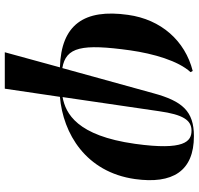

<svg xmlns="http://www.w3.org/2000/svg" viewBox="-34 -555 829 801"><g transform="rotate(90 380.5 -154.5)"><path d="M198 240H350L384 10C537 -3 698 -98 727 -303C749 -460 694 -549 548 -549C444 -549 402 -501 369 -380L264 0C176 -15 162 -81 190 -283C204 -381 234 -484 281 -535L276 -544C150 -512 61 -412 42 -274C16 -91 83 5 261 10ZM444 -404C458 -503 481 -539 525 -539C569 -539 609 -511 580 -303C546 -61 454 -14 385 -1Z"/></g></svg>

Font: Noto Serif Display
Style: Bold Italic
Weight: 700
Italic angle: -12°
Designer: Monotype Design Team
Foundry: Monotype Imaging Inc.
Version: Version 2.009